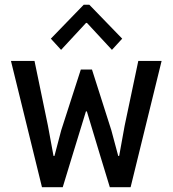

<svg xmlns="http://www.w3.org/2000/svg" viewBox="-20 -784 723 804"><path d="M155.8 0 25.9 -528.8H124.5L180.7 -257.8L204.1 -130.9H208L236.3 -238.3L318.4 -492.7H365.2L446.3 -238.3L475.1 -130.9H479L502 -257.8L559.1 -528.8H656.7L526.9 0H439.9L398.4 -136.2L343.8 -317.4H339.8L284.2 -136.2L242.7 0ZM235.8 -575.2 192.9 -622.1 330.6 -764.2H354L491.7 -622.1L448.7 -575.2L344.2 -688H340.3Z"/></svg>

Font: Reddit Sans Condensed Medium
Style: Regular
Weight: 500
Designer: Stephen Hutchings
Foundry: Reddit
Version: Version 1.014